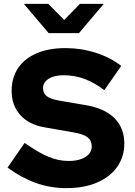

<svg xmlns="http://www.w3.org/2000/svg" viewBox="-20 -959 695 990"><path d="M322 11Q239 11 164 -16Q89 -43 19 -95L107 -222Q180 -171 231 -150Q282 -129 334 -129Q371 -129 397.5 -138.5Q424 -148 438.5 -164.5Q453 -181 453 -203Q453 -234 432.5 -250.5Q412 -267 361 -276L212 -302Q129 -316 84.5 -366Q40 -416 40 -490Q40 -558 73 -607.5Q106 -657 168.5 -684Q231 -711 318 -711Q399 -711 475 -686.5Q551 -662 605 -619L518 -494Q467 -533 416 -552Q365 -571 309 -571Q275 -571 251 -562.5Q227 -554 214.5 -539Q202 -524 202 -505Q202 -478 220.5 -463.5Q239 -449 281 -441L421 -417Q519 -401 570 -350Q621 -299 621 -219Q621 -151 584.5 -99Q548 -47 481 -18Q414 11 322 11ZM229 -939 311 -856 392 -939H515L387 -788H231L103 -939Z"/></svg>

Font: Red Hat Text VF
Style: Regular
Weight: 300
Designer: Pentagram, MCKL
Foundry: Pentagram, MCKL
Version: Version 1.023